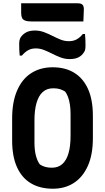

<svg xmlns="http://www.w3.org/2000/svg" viewBox="-20 -1130 640 1170"><path d="M301 -720Q378 -720 432.5 -686.5Q487 -653 516.5 -587.5Q546 -522 546 -424V-288Q546 -188 515.5 -119.5Q485 -51 430.5 -15.5Q376 20 302 20Q224 20 168.5 -13Q113 -46 83.5 -111.5Q54 -177 54 -273V-409Q54 -509 84.5 -579Q115 -649 170.5 -684.5Q226 -720 301 -720ZM190 -262Q190 -215 199 -181Q208 -147 223 -128Q238 -118 255.5 -113Q273 -108 296 -108Q335 -108 360 -130.5Q385 -153 397.5 -196Q410 -239 410 -301V-435Q410 -467 406 -493Q402 -519 394.5 -539Q387 -559 377 -572Q361 -582 344.5 -587Q328 -592 304 -592Q265 -592 240 -569Q215 -546 202.5 -502.5Q190 -459 190 -396ZM400 -879Q426 -879 446 -889.5Q466 -900 485 -923H498Q500 -906 500.5 -887Q501 -868 501 -853Q501 -837 499 -828Q497 -819 492 -812Q479 -791 458 -780.5Q437 -770 405 -770Q375 -770 349 -780Q323 -790 298.5 -802.5Q274 -815 249 -825Q224 -835 198 -835Q172 -835 152.5 -824.5Q133 -814 113 -791H100Q98 -808 97.5 -827Q97 -846 97 -861Q97 -876 99 -884.5Q101 -893 105 -901Q118 -921 139 -932.5Q160 -944 193 -944Q222 -944 248.5 -934Q275 -924 299.5 -911.5Q324 -899 348.5 -889Q373 -879 400 -879ZM109 -1110H452Q474 -1110 482.5 -1101.5Q491 -1093 491 -1073Q491 -1054 489.5 -1035Q488 -1016 488 -999H178Q150 -999 135 -1004Q120 -1009 114.5 -1020.5Q109 -1032 109 -1050Q109 -1065 109 -1080Q109 -1095 109 -1110Z"/></svg>

Font: Rec Mono Semicasual
Style: Bold
Weight: 700
Version: Version 1.085; ttfautohint (v1.8.4.7-5d5b)